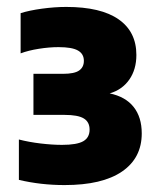

<svg xmlns="http://www.w3.org/2000/svg" viewBox="-20 -459 470 554"><path d="M389 -74Q389 -3 332 36Q275 75 166.5 75Q97.5 75 34.5 60V-56.5Q63.5 -49 97.2 -45Q131 -41 159 -41Q202 -41 220.2 -51.5Q238.5 -62 238.5 -85Q238.5 -107 221.8 -117.2Q205 -127.5 166 -127.5H76.5V-246H162Q194.5 -246 208.2 -255.5Q222 -265 222 -283.5Q222 -303.5 205 -313.2Q188 -323 149 -323Q122 -323 92 -318.2Q62 -313.5 39.5 -305V-421Q64.5 -429 101.2 -434Q138 -439 171 -439Q271 -439 322.2 -403.2Q373.5 -367.5 373.5 -300.5Q373.5 -258.5 353 -229.2Q332.5 -200 296.5 -189.5Q342 -180 365.5 -150.5Q389 -121 389 -74Z"/></svg>

Font: Encode Sans SemiCondensed Black
Style: Regular
Weight: 900
Width: 4
Designer: Multiple Designers
Foundry: Impallari Type
Version: Version 2.000